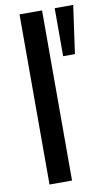

<svg xmlns="http://www.w3.org/2000/svg" viewBox="-91 -853 506 898"><g transform="rotate(-10 162.0 -404.0)"><path d="M236 -808H324L292 -580H236ZM69 -808H176V0H69Z"/></g></svg>

Font: Encode Sans Narrow
Style: Medium
Weight: 500
Designer: Pablo Impallari, Andres Torresi
Foundry: Pablo Impallari, Andres Torresi
Version: Version 1.000; ttfautohint (v1.00) -l 8 -r 50 -G 200 -x 14 -